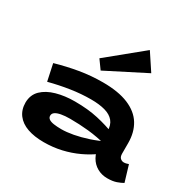

<svg xmlns="http://www.w3.org/2000/svg" viewBox="-174 -976 1176 1169"><g transform="rotate(30 414.0 -391.5)"><path d="M720 10Q681 10 649 -8Q617 -26 598 -59.5Q579 -93 579 -138V-238Q579 -282 557.5 -308Q536 -334 495 -345.5Q454 -357 396 -357Q327 -357 255 -346Q183 -335 110 -316L85 -433Q165 -456 244.5 -469.5Q324 -483 407 -483Q516 -483 586.5 -453.5Q657 -424 690.5 -369.5Q724 -315 724 -239V-166Q724 -143 735 -133.5Q746 -124 759 -124Q769 -124 777.5 -126.5Q786 -129 792 -131L826 -18Q809 -8 783.5 1Q758 10 720 10ZM275 13Q209 13 160.5 -4Q112 -21 85.5 -56Q59 -91 59 -142Q60 -196 95 -230Q130 -264 188.5 -280.5Q247 -297 317 -297Q409 -297 480 -281Q551 -265 611 -241V-159Q538 -178 473.5 -184.5Q409 -191 345 -191Q308 -191 282 -186Q256 -181 242.5 -171.5Q229 -162 229 -147Q229 -133 240.5 -124.5Q252 -116 275 -112.5Q298 -109 329 -109Q365 -109 411.5 -117.5Q458 -126 509.5 -143Q561 -160 611 -185L608 -97Q564 -64 510.5 -39Q457 -14 398 -0.5Q339 13 275 13ZM358 -538 314 -599 555 -796 633 -678Z"/></g></svg>

Font: BioRhyme SemiExpanded ExtraBold
Style: Regular
Weight: 800
Width: 6
Designer: Aoife Mooney
Foundry: Aoife Mooney Type
Version: Version 1.600;gftools[0.9.33]